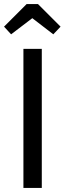

<svg xmlns="http://www.w3.org/2000/svg" viewBox="-40 -931 320 951"><path d="M167 0H76V-689H167ZM-20 -799 92 -911H148L260 -799L224 -761L120 -841L15 -761Z"/></svg>

Font: Fira Sans Compressed
Style: Regular
Weight: 400
Width: 1
Designer: bBox Type GmbH & Carrois Corporate GbR & Edenspiekermann AG
Foundry: bBox Type GmbH & Carrois Corporate GbR & Edenspiekermann AG
Version: Version 4.301